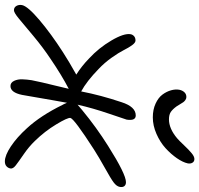

<svg xmlns="http://www.w3.org/2000/svg" viewBox="-48 -786 815 785"><g transform="rotate(90 359.5 -393.5)"><path d="M446.8 -610.8Q415 -610.8 390.6 -622.1Q366.2 -633.3 353.8 -650.1Q341.3 -667 336.2 -685.3Q331.1 -703.6 334 -719.2Q336.4 -731.4 344 -739.7Q351.6 -748 363.8 -748Q370.1 -748 376 -743.9Q381.8 -739.7 384.8 -735.4Q387.7 -731 393.6 -721.4Q399.4 -711.9 401.9 -708Q413.6 -691.9 424.8 -684.3Q436 -676.8 455.1 -676.8Q492.7 -676.8 532.2 -710Q542.5 -718.8 561 -738.5Q579.6 -758.3 593.3 -769.5Q606.9 -780.8 617.2 -780.8Q627.4 -780.8 632.3 -772.7Q637.2 -764.6 634.8 -752.9Q630.4 -733.4 613.8 -709.2Q597.2 -685.1 572.8 -662.8Q548.3 -640.6 514.4 -625.7Q480.5 -610.8 446.8 -610.8ZM8.8 -43Q-2.9 -43 -8.8 -53.2Q-14.6 -63.5 -12.2 -76.2Q-7.3 -99.6 48.8 -147.2Q105 -194.8 180.2 -243.2Q217.8 -267.6 272 -297.9Q237.3 -319.8 206.1 -350.1Q163.1 -389.6 132.6 -441.4Q102.1 -493.2 106.9 -520Q108.4 -528.3 115 -534.2Q121.6 -540 132.8 -540Q141.6 -540 151.9 -525.9Q162.1 -511.7 172.1 -491.7Q182.1 -471.7 203.1 -442.1Q224.1 -412.6 249 -389.2Q299.3 -340.3 340.8 -317.9Q356.4 -398.4 384.8 -482.9Q403.3 -541 439 -541Q461.9 -541 456.1 -503.9Q455.1 -499.5 432.1 -432.6Q409.2 -365.7 395 -303.2Q412.6 -317.9 417 -321.8Q487.8 -380.4 564 -428.2Q679.2 -501 711.9 -501Q723.1 -501 728.3 -493.9Q733.4 -486.8 731 -475.1Q728.5 -462.4 712.9 -450.7Q697.3 -439 653.3 -414.6Q609.4 -390.1 578.1 -370.1Q453.1 -289.6 449.2 -273.9Q447.3 -262.7 475.6 -215.8Q503.9 -168.9 543 -128.9Q566.9 -104 597.9 -82.8Q628.9 -61.5 643.3 -50.3Q657.7 -39.1 655.8 -28.8Q654.3 -19.5 647 -12.7Q639.6 -5.9 627 -5.9Q602.5 -5.9 565.7 -30.3Q528.8 -54.7 491.2 -96.2Q439.9 -151.9 396 -241.2Q394 -243.7 387.2 -259.8Q383.3 -238.8 376.7 -201.2Q370.1 -163.6 363.5 -125Q356.9 -86.4 355 -76.2Q345.2 -28.8 318.8 -28.8Q304.7 -28.8 297.6 -43.7Q290.5 -58.6 291.3 -77.6Q292 -96.7 294.9 -115.2Q298.8 -135.7 304.2 -158.7Q309.6 -181.6 317.4 -213.6Q325.2 -245.6 330.1 -267.1Q273.9 -237.8 208 -192.9Q161.6 -162.1 114.7 -123Q67.9 -84 43.5 -63.5Q19 -43 8.8 -43Z"/></g></svg>

Font: Shantell Sans Irregular Bouncy
Style: Italic
Weight: 300
Italic angle: -11.31°
Designer: Stephen Nixon, Anya Danilova, Shantell Martin
Foundry: Arrow Type
Version: Version 1.006;[9816181b4]